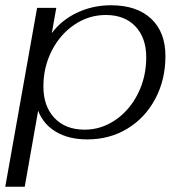

<svg xmlns="http://www.w3.org/2000/svg" viewBox="-28 -520 693 730"><path d="M113 -490H186L169 -394Q206 -444 265.5 -472Q325 -500 394 -500Q492 -500 546.5 -449Q601 -398 601 -307Q601 -217 562.5 -144.5Q524 -72 456.5 -31Q389 10 304 10Q234 10 185.5 -18.5Q137 -47 117 -99L66 190H-8ZM528 -302Q528 -376 487 -419.5Q446 -463 374 -463Q310 -463 255.5 -426.5Q201 -390 169 -327.5Q137 -265 137 -191Q137 -116 179 -71.5Q221 -27 294 -27Q357 -27 411 -64Q465 -101 496.5 -164Q528 -227 528 -302Z"/></svg>

Font: Fahkwang Light
Style: Italic
Weight: 300
Italic angle: -10°
Version: Version 1.000; ttfautohint (v1.6)